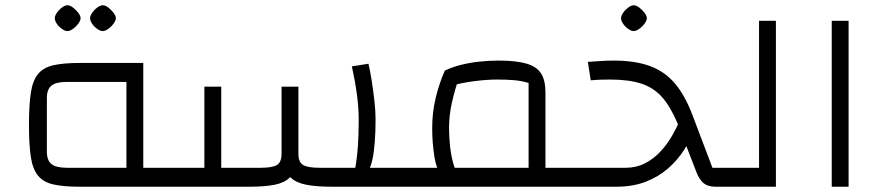

<svg xmlns="http://www.w3.org/2000/svg" viewBox="-20 -709 3348 729"><path d="M520 0V-72H614V0ZM285 0Q222 0 183.5 -8.5Q145 -17 124.5 -42Q104 -67 97 -113.5Q90 -160 90 -235Q90 -310 97 -356.5Q104 -403 124.5 -428Q145 -453 183.5 -461.5Q222 -470 285 -470H524V0ZM234 -72H460V-398H234Q193 -398 175.5 -384Q158 -370 158 -337V-133Q158 -100 175.5 -86Q193 -72 234 -72ZM614 0V-72Q626 -72 630 -62.5Q634 -53 634 -36Q634 -20 630 -10Q626 0 614 0ZM236 -591Q227 -591 215.5 -599Q204 -607 196 -618.5Q188 -630 188 -640Q188 -649 196 -660.5Q204 -672 215.5 -680.5Q227 -689 236 -689Q246 -689 257 -680.5Q268 -672 277 -660.5Q286 -649 286 -640Q286 -631 277 -619Q268 -607 256.5 -599Q245 -591 236 -591ZM370 -591Q361 -591 349.5 -599Q338 -607 330 -618.5Q322 -630 322 -640Q322 -649 330 -660.5Q338 -672 349.5 -680.5Q361 -689 370 -689Q380 -689 391 -680.5Q402 -672 411 -660.5Q420 -649 420 -640Q420 -631 411 -619Q402 -607 390.5 -599Q379 -591 370 -591Z M1244 0 1346 -72H1511V0ZM1243 0Q1181 0 1143 -7.5Q1105 -15 1084.5 -34Q1064 -53 1056.5 -87.5Q1049 -122 1049 -175V-380H1113V-125Q1113 -93 1131 -82.5Q1149 -72 1192 -72H1329Q1336 -111 1339 -154.5Q1342 -198 1342 -255Q1342 -300 1335 -351.5Q1328 -403 1316 -457L1379 -467Q1385 -442 1391 -404.5Q1397 -367 1401.5 -327Q1406 -287 1406 -257Q1406 -159 1394 -103Q1382 -47 1347 -23.5Q1312 0 1243 0ZM614 0V-72H756V-380H820V0ZM820 0V-72H970Q1014 -72 1031.5 -82.5Q1049 -93 1049 -125V-380H1113V-175Q1113 -122 1105.5 -87.5Q1098 -53 1079 -34Q1060 -15 1022.5 -7.5Q985 0 925 0ZM614 0Q601 0 597.5 -10Q594 -20 594 -36Q594 -53 597.5 -62.5Q601 -72 614 -72ZM1511 0V-72Q1524 -72 1527.5 -62.5Q1531 -53 1531 -36Q1531 -20 1527.5 -10Q1524 0 1511 0Z M2051 0V-72H2158V0ZM1511 0V-72H1987V-394Q1961 -402 1933 -404.5Q1905 -407 1868 -407Q1830 -407 1782 -401Q1734 -395 1692 -383L1669 -441Q1693 -453 1727.5 -462Q1762 -471 1800 -475Q1838 -479 1872 -479Q1940 -479 1979 -467.5Q2018 -456 2034.5 -430Q2051 -404 2051 -358V0ZM1666 -29Q1638 -60 1629.5 -113Q1621 -166 1621 -223Q1621 -282 1634 -336.5Q1647 -391 1669 -441L1724 -420Q1707 -368 1696 -320Q1685 -272 1685 -223Q1685 -188 1689 -152Q1693 -116 1702.5 -83.5Q1712 -51 1731 -26ZM1511 0Q1498 0 1494.5 -10Q1491 -20 1491 -36Q1491 -53 1494.5 -62.5Q1498 -72 1511 -72ZM2158 0V-72Q2170 -72 2174 -62.5Q2178 -53 2178 -36Q2178 -20 2174 -10Q2170 0 2158 0Z M2697 0Q2668 0 2651.5 -13.5Q2635 -27 2624 -56L2552 -242Q2525 -305 2493.5 -340.5Q2462 -376 2415 -391.5Q2368 -407 2296 -407Q2279 -407 2261.5 -406.5Q2244 -406 2223 -404L2212 -474Q2239 -476 2263 -477.5Q2287 -479 2309 -479Q2392 -479 2448.5 -458Q2505 -437 2543.5 -391Q2582 -345 2610 -270L2685 -72H2720V0ZM2158 0V-72H2356Q2396 -72 2429 -89Q2462 -106 2487.5 -133.5Q2513 -161 2531.5 -193Q2550 -225 2562 -254L2621 -226Q2603 -180 2577.5 -140Q2552 -100 2515.5 -68.5Q2479 -37 2430.5 -18.5Q2382 0 2319 0ZM2720 0V-72Q2733 -72 2736.5 -62.5Q2740 -53 2740 -36Q2740 -20 2736.5 -10Q2733 0 2720 0ZM2158 0Q2145 0 2141.5 -10Q2138 -20 2138 -36Q2138 -53 2141.5 -62.5Q2145 -72 2158 -72ZM2386 -591Q2377 -591 2365.5 -599Q2354 -607 2346 -618.5Q2338 -630 2338 -640Q2338 -649 2346 -660.5Q2354 -672 2365.5 -680.5Q2377 -689 2386 -689Q2396 -689 2407 -680.5Q2418 -672 2427 -660.5Q2436 -649 2436 -640Q2436 -631 2427 -619Q2418 -607 2406.5 -599Q2395 -591 2386 -591Z M2720 0V-72H2862V-630H2926V0ZM2720 0Q2707 0 2703.5 -10Q2700 -20 2700 -36Q2700 -53 2703.5 -62.5Q2707 -72 2720 -72Z M3138 0V-630H3202V0Z"/></svg>

Font: Changa ExtraLight Light
Style: Regular
Weight: 300
Version: Version 3.002; ttfautohint (v1.8.2)